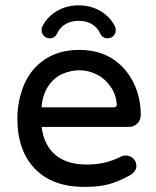

<svg xmlns="http://www.w3.org/2000/svg" viewBox="-20 -698 593 728"><path d="M45.9 -249Q45.9 -315.4 71.3 -377Q97.7 -438.5 151.4 -473.6Q205.1 -508.8 280.3 -508.8Q352.5 -508.8 406.2 -475.6Q457 -442.4 485.4 -386.2Q513.7 -330.1 513.7 -261.7Q513.7 -243.2 501 -230Q488.3 -216.8 467.8 -216.8H137.7Q146.5 -147.5 189.9 -110.8Q233.4 -74.2 307.6 -74.2Q346.7 -74.2 377.4 -81.5Q408.2 -88.9 439.5 -104.5Q446.3 -108.4 457 -108.4Q472.7 -108.4 484.9 -97.2Q497.1 -85.9 497.1 -69.3Q497.1 -46.9 470.7 -32.2Q429.7 -9.8 392.6 0.5Q355.5 10.7 299.8 10.7Q179.7 10.7 112.8 -57.6Q45.9 -126 45.9 -249ZM422.9 -303.7Q418.9 -342.8 399.4 -369.1Q377.9 -400.4 346.2 -416Q314.5 -431.6 280.3 -431.6Q249 -431.6 214.8 -417Q180.7 -400.4 160.6 -367.7Q140.6 -335 137.7 -291H411.1Q423.8 -291 422.9 -303.7ZM137.7 -584Q137.7 -591.8 140.6 -597.7Q159.2 -634.8 195.8 -656.2Q232.4 -677.7 278.3 -677.7Q324.2 -677.7 360.8 -656.2Q397.5 -634.8 416 -597.7Q418.9 -591.8 418.9 -584Q418.9 -571.3 410.2 -562Q401.4 -552.7 387.7 -552.7Q368.2 -552.7 359.4 -572.3Q348.6 -594.7 327.6 -606.9Q306.6 -619.1 278.3 -619.1Q250 -619.1 229 -606.9Q208 -594.7 197.3 -572.3Q188.5 -552.7 168.9 -552.7Q155.3 -552.7 146.5 -562Q137.7 -571.3 137.7 -584Z"/></svg>

Font: jf-openhuninn-2.1
Style: Regular
Weight: 400
Designer: [Kosugi Maru]
Designed by MOTOYA      

[Varela Round]
Joe Prince (Latin component); Avraham Cornfeld (Hebrew component)
Foundry: justfont Co., Ltd.
Version: 2.1